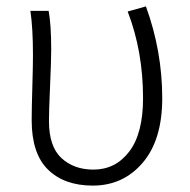

<svg xmlns="http://www.w3.org/2000/svg" viewBox="-20 -567 593 600"><path d="M270 13Q181 13 130 -37Q79 -87 79 -191Q79 -225 81 -293Q83 -361 83 -395Q83 -479 75 -533H132Q140 -490 140 -412Q140 -378 136.5 -299Q133 -220 133 -189Q133 -109 172 -73Q211 -37 272 -37Q341 -37 384 -93.5Q427 -150 427 -260Q427 -407 379 -531L436 -547Q487 -407 487 -260Q487 -130 426 -58.5Q365 13 270 13Z"/></svg>

Font: Noto Sans Korean Light
Style: Regular
Weight: 300
Designer: Ryoko NISHIZUKA  (kana & ideographs); Paul D. Hunt (Latin, Greek & Cyrillic); Wenlong ZHANG  (bopomofo); Sandoll Communi
Foundry: Adobe Systems Incorporated
Version: Version 1.000;PS 1;hotconv 1.0.78;makeotf.lib2.5.61930